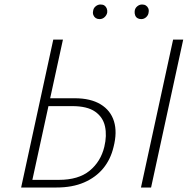

<svg xmlns="http://www.w3.org/2000/svg" viewBox="-20 -834 856 854"><path d="M74 0 217 -658H260L124 -34H242Q329 -34 378.5 -74.5Q428 -115 444 -181Q456 -231 447 -272Q438 -313 403 -337.5Q368 -362 301 -362H179L183 -397H312Q383 -397 427.5 -370Q472 -343 487 -294.5Q502 -246 485 -180Q472 -125 439 -85Q406 -45 354 -22.5Q302 0 231 0ZM607 0 750 -658H795L652 0ZM423 -749Q413 -749 406 -753.5Q399 -758 395.5 -766.5Q392 -775 394 -784Q395 -797 405 -805.5Q415 -814 427 -814Q438 -814 444.5 -809.5Q451 -805 454.5 -797Q458 -789 457 -779Q455 -767 445.5 -758Q436 -749 423 -749ZM608 -749Q598 -749 591 -753.5Q584 -758 581 -766.5Q578 -775 579 -784Q580 -797 590 -805.5Q600 -814 612 -814Q622 -814 629 -809.5Q636 -805 639.5 -797Q643 -789 641 -779Q640 -767 630.5 -758Q621 -749 608 -749Z"/></svg>

Font: Ysabeau ExtraLight
Style: Italic
Weight: 250
Italic angle: -12°
Version: Version 2.000;gftools[0.9.27.dev2+g8671c4b]